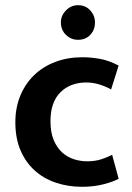

<svg xmlns="http://www.w3.org/2000/svg" viewBox="-20 -707 506 738"><path d="M315 -87Q347 -87 371.5 -95.5Q396 -104 411 -112L436 -20Q417 -9 379 1Q341 11 295 11Q241 11 194 -5Q147 -21 112.5 -52.5Q78 -84 58.5 -130Q39 -176 39 -237Q39 -293 58 -339Q77 -385 111 -418Q145 -451 192.5 -469Q240 -487 297 -487Q328 -487 363 -481Q398 -475 436 -455L407 -363Q386 -375 361.5 -382.5Q337 -390 312 -390Q250 -390 212 -352Q174 -314 174 -241Q174 -198 186.5 -168.5Q199 -139 219 -121Q239 -103 264 -95Q289 -87 315 -87ZM214 -621Q214 -647 233.5 -667Q253 -687 280 -687Q309 -687 327 -667Q345 -647 345 -621Q345 -592 327 -573Q309 -554 280 -554Q253 -554 233.5 -573Q214 -592 214 -621Z"/></svg>

Font: Mukta Mahee
Style: Bold
Weight: 700
Designer: Shuchita Grover, Noopur Datye, Girish Dalvi, Yashodeep Gholap
Foundry: Ek Type
Version: Version 2.538;PS 1.000;hotconv 16.6.51;makeotf.lib2.5.65220;